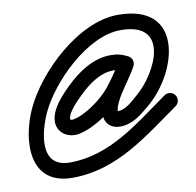

<svg xmlns="http://www.w3.org/2000/svg" viewBox="-62 -442 631 619"><g transform="rotate(-10 253.5 -133.0)"><path d="M383.2 -207.5C389.6 -219.7 384.8 -234.8 372.5 -241.2C353.8 -250.9 337.9 -255.1 316.4 -255.1C259.6 -255.1 208.5 -220.5 169.3 -182.3C142.1 -155.8 102.5 -115.3 102.5 -74.2C102.5 -42 129.5 -21.4 160 -21.4C163 -21.4 166.1 -21.6 169.1 -22.1C224.1 -31.3 292.8 -81.2 326.1 -123.8C346.9 -150.4 365.9 -176.7 382.2 -206.2C390 -220.5 382.5 -233.5 371.2 -239.4C360 -245.2 345 -243.9 337.8 -229.3C335.8 -225.1 333.7 -221.3 331.1 -217.5C331.1 -217.5 330.9 -217.2 330.8 -217C330.6 -216.7 330.5 -216.5 330.5 -216.5C328.2 -212.8 325.8 -209.2 323.4 -205.6C323.4 -205.6 323.4 -205.5 323.3 -205.5C323.3 -205.4 323.3 -205.4 323.3 -205.4C312 -188.1 299.6 -171.4 288.7 -153.9C288.7 -153.9 288.7 -153.9 288.8 -154C288.8 -154.1 288.9 -154.1 288.9 -154.1C273.8 -130.7 258.1 -98.6 258.1 -70.5C258.1 -41.6 278.1 -22.9 306.8 -22.9C348.5 -22.9 376.3 -47.2 406.3 -72.2C519.7 -166.7 575 -379 362 -379C232.2 -379 88.1 -240.2 37.3 -129.4C-6.5 -33.9 -16 113 128 113C273.9 113 381.6 22.7 494.4 -56.5C505.7 -64.5 508.4 -80.1 500.5 -91.4C492.5 -102.7 476.9 -105.4 465.6 -97.5C362.5 -24.9 261.2 63 128 63C27.4 63 55.4 -48.9 82.7 -108.6C125.1 -200.9 252.7 -329 362 -329C521.9 -329 450.4 -174 374.3 -110.6C354.5 -94.1 334.3 -72.9 306.8 -72.9C301.4 -72.9 308.1 -68 308.1 -70.5C308.1 -88.2 321.5 -112.3 330.9 -127.1C330.9 -127.1 331 -127.2 331 -127.2C331.1 -127.3 331.1 -127.3 331.1 -127.3C341.9 -144.6 354 -161 365.1 -178C365.1 -178 365.1 -178 365.1 -177.9C365 -177.9 365 -177.8 365 -177.8C367.8 -182.1 370.7 -186.3 373.3 -190.7C373.3 -190.7 373.2 -190.5 373 -190.2C372.9 -190 372.7 -189.7 372.7 -189.7C376.5 -195.4 379.8 -201.2 382.8 -207.3C389.9 -221.9 382.7 -234.8 371.8 -240.5C360.9 -246.1 346.2 -244.6 338.4 -230.4C323.5 -203.2 305.9 -179.1 286.7 -154.6C261.1 -121.9 203.2 -78.5 160.9 -71.5C160.6 -71.4 160.2 -71.4 160 -71.4C156.8 -71.4 152.5 -72.1 152.5 -74.2C152.5 -97.3 189.5 -132.2 204.1 -146.5C233.4 -175 273.5 -205.1 316.4 -205.1C330 -205.1 338.1 -202.7 349.5 -196.8C361.7 -190.4 376.8 -195.2 383.2 -207.5Z"/></g></svg>

Font: FRB American Cursive Guidelines Semibold
Style: Italic
Weight: 600
Italic angle: -25°
Version: Version 2.0;Modular Font Editor K font №1